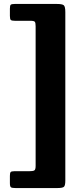

<svg xmlns="http://www.w3.org/2000/svg" viewBox="-20 -800 405 970"><path d="M270.5 150H58Q41.5 150 35.8 146.5Q30 143 30 125.5V88.5Q30 74.5 33.5 69.8Q37 65 51.5 65H126.5Q145 65 152.5 61.5Q160 58 160 38.5V-667Q160 -685 155.8 -690Q151.5 -695 133.5 -695H55.5Q39.5 -695 34.8 -699Q30 -703 30 -719.5V-756Q30 -772 34.2 -776Q38.5 -780 54.5 -780H267.5Q293.5 -780 301.8 -773.8Q310 -767.5 310 -739V111.5Q310 136.5 303.5 143.2Q297 150 270.5 150Z"/></svg>

Font: Besley*
Style: Bold
Weight: 700
Designer: Owen Earl
Foundry: indestructible type*
Version: Version 2.000; ttfautohint (v1.8.3)